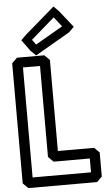

<svg xmlns="http://www.w3.org/2000/svg" viewBox="-74 -1233 751 1313"><g transform="rotate(-5 301.5 -576.0)"><path d="M218 -790V-165L254 -130H502V-35H101V-790ZM289 -825 254 -860H66L30 -825V0L66 35H538L573 0V-165L538 -200H289ZM179 -973 340 -1113 392 -1047 204 -938ZM141 -1011 106 -976 162 -899 198 -864 436 -1002 471 -1037 380 -1152 345 -1187Z"/></g></svg>

Font: Hussar Press
Style: Bold
Weight: 700
Foundry: Cannot Into Space Fonts
Version: Version 1.43